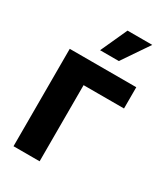

<svg xmlns="http://www.w3.org/2000/svg" viewBox="-189 -847 811 932"><g transform="rotate(30 216.5 -381.5)"><path d="M417.2 -545.9V-426.8H190.6V0H44.3V-545.9ZM175.2 -613.7 243 -762.7H381.6L280.3 -613.7Z"/></g></svg>

Font: Inter Tight
Style: Regular
Weight: 400
Designer: Rasmus Andersson
Foundry: rsms
Version: Version 3.002